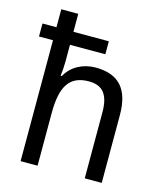

<svg xmlns="http://www.w3.org/2000/svg" viewBox="-113 -910 786 928"><g transform="rotate(15 279.5 -446.0)"><path d="M163 -826H78V-736H8V-671H78V-66H163V-329C163 -459 198 -524 298 -524C368 -524 399 -483 399 -396V-66H484V-405C484 -536 427 -597 312 -597C250 -597 193 -568 164 -515H158C161 -537 163 -563 163 -587V-671H340V-736H163Z"/></g></svg>

Font: Noto Sans Malayalam UI SemiCondensed
Style: Regular
Weight: 400
Width: 4
Designer: Jelle Bosma - Monotype Design Team
Foundry: Monotype Imaging Inc.
Version: Version 2.104